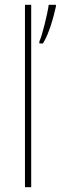

<svg xmlns="http://www.w3.org/2000/svg" viewBox="-20 -780 253 800"><path d="M110 0V-760H84V0ZM213 -753V-760H183C178 -723 156 -632 144 -607V-599H159C184 -639 203 -707 213 -753Z"/></svg>

Font: Noto Sans Hebrew SemiCondensed Thin
Style: Regular
Weight: 100
Width: 4
Designer: Monotype Design Team
Foundry: Monotype Imaging Inc.
Version: Version 2.004